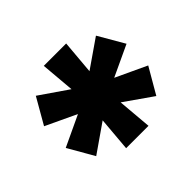

<svg xmlns="http://www.w3.org/2000/svg" viewBox="-133 -856 966 966"><g transform="rotate(-45 350.0 -373.0)"><path d="M57.6 -295.9 221.7 -373 57.6 -450.2 136.7 -587.9 287.1 -484.4 271.5 -666H430.7L415 -484.4L564.5 -587.9L644.5 -450.2L479.5 -373L644.5 -295.9L564.5 -158.2L415 -262.7L430.7 -80.1H271.5L287.1 -262.7L136.7 -158.2Z"/></g></svg>

Font: GenEi M Gothic v2 Heavy
Style: Regular
Weight: 800
Version: Version 2.0